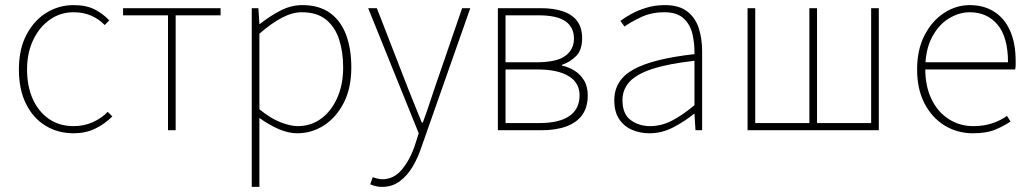

<svg xmlns="http://www.w3.org/2000/svg" viewBox="-20 -510 4036 752"><path d="M268 12Q207 12 158.5 -17.5Q110 -47 82 -103Q54 -159 54 -238Q54 -318 84 -374.5Q114 -431 162.5 -460.5Q211 -490 268 -490Q318 -490 351 -473Q384 -456 408 -430L390 -412Q368 -435 337.5 -448.5Q307 -462 268 -462Q217 -462 176 -433.5Q135 -405 110.5 -354.5Q86 -304 86 -238Q86 -172 108.5 -122Q131 -72 172 -44Q213 -16 268 -16Q309 -16 343.5 -31.5Q378 -47 402 -72L420 -54Q390 -24 352.5 -6Q315 12 268 12Z M638 0V-450H462V-478H844V-450H668V0Z M966 222V-478H992L996 -416H998Q1034 -445 1076.5 -467.5Q1119 -490 1164 -490Q1229 -490 1271.5 -460Q1314 -430 1335 -375Q1356 -320 1356 -246Q1356 -165 1326.5 -107.5Q1297 -50 1249 -19Q1201 12 1144 12Q1110 12 1072.5 -4Q1035 -20 996 -48V42V222ZM1146 -16Q1198 -16 1238 -45.5Q1278 -75 1301 -127Q1324 -179 1324 -246Q1324 -307 1308 -356Q1292 -405 1256.5 -433.5Q1221 -462 1162 -462Q1125 -462 1084 -440.5Q1043 -419 996 -378V-82Q1040 -46 1079 -31Q1118 -16 1146 -16Z M1476 222Q1464 222 1451.5 219Q1439 216 1430 212L1440 184Q1448 187 1458.5 189.5Q1469 192 1478 192Q1523 192 1555 153Q1587 114 1606 56L1620 12L1422 -478H1456L1578 -164Q1590 -134 1604.5 -98Q1619 -62 1632 -30H1636Q1648 -62 1660 -98Q1672 -134 1682 -164L1790 -478H1822L1630 68Q1618 105 1597.5 140.5Q1577 176 1547 199Q1517 222 1476 222Z M1930 0V-478H2098Q2149 -478 2185.5 -465.5Q2222 -453 2241 -427Q2260 -401 2260 -361Q2260 -314 2236.5 -290.5Q2213 -267 2181 -256V-253Q2206 -248 2229 -234Q2252 -220 2267 -196Q2282 -172 2282 -136Q2282 -90 2260.5 -60Q2239 -30 2198.5 -15Q2158 0 2102 0ZM1960 -266H2079Q2160 -266 2194 -291Q2228 -316 2228 -359Q2228 -403 2195 -426.5Q2162 -450 2089 -450H1960ZM1960 -28H2092Q2170 -28 2210 -55.5Q2250 -83 2250 -137Q2250 -186 2207 -212Q2164 -238 2084 -238H1960Z M2524 12Q2487 12 2455.5 -1.5Q2424 -15 2405 -43.5Q2386 -72 2386 -117Q2386 -197 2462 -238.5Q2538 -280 2700 -298Q2701 -337 2692.5 -375Q2684 -413 2658 -437.5Q2632 -462 2582 -462Q2531 -462 2490 -442.5Q2449 -423 2426 -406L2410 -428Q2425 -440 2451 -454.5Q2477 -469 2511 -479.5Q2545 -490 2584 -490Q2640 -490 2672 -465Q2704 -440 2717 -399Q2730 -358 2730 -310V0H2704L2700 -64H2698Q2661 -34 2616.5 -11Q2572 12 2524 12ZM2526 -16Q2570 -16 2611 -37Q2652 -58 2700 -98V-272Q2595 -260 2533.5 -239.5Q2472 -219 2445 -189Q2418 -159 2418 -118Q2418 -63 2450.5 -39.5Q2483 -16 2526 -16Z M2908 0V-478H2938V-28H3150V-478H3180V-28H3392V-478H3422V0Z M3790 12Q3730 12 3680.5 -18Q3631 -48 3601.5 -104Q3572 -160 3572 -238Q3572 -316 3601.5 -372.5Q3631 -429 3678 -459.5Q3725 -490 3778 -490Q3833 -490 3873.5 -464.5Q3914 -439 3936 -390Q3958 -341 3958 -270Q3958 -263 3958 -255Q3958 -247 3956 -238H3588V-266H3928Q3928 -365 3887 -413.5Q3846 -462 3778 -462Q3736 -462 3696 -437.5Q3656 -413 3630 -363.5Q3604 -314 3604 -240Q3604 -172 3628.5 -121.5Q3653 -71 3696 -43.5Q3739 -16 3792 -16Q3833 -16 3866 -27Q3899 -38 3924 -56L3938 -34Q3911 -16 3877.5 -2Q3844 12 3790 12Z"/></svg>

Font: Source Sans 3 VF
Style: Regular
Weight: 200
Designer: Paul D. Hunt
Foundry: Adobe
Version: Version 3.046;hotconv 1.0.118;makeotfexe 2.5.65603